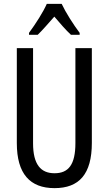

<svg xmlns="http://www.w3.org/2000/svg" viewBox="-20 -963 562 993"><path d="M299 -943H222C203 -900 166 -842 130 -793V-783H175C199 -806 230 -842 261 -877C291 -842 319 -809 347 -783H392V-793C359 -837 320 -898 299 -943ZM455 -224V-714H370V-223C370 -111 334 -67 262 -67C191 -67 151 -112 151 -222V-714H67V-223C67 -64 135 10 262 10C389 10 455 -62 455 -224Z"/></svg>

Font: Noto Sans Gujarati ExtraCondensed
Style: Regular
Weight: 400
Width: 2
Designer: Jelle Bosma - Monotype Design Team, Universal Thirst
Foundry: Monotype Imaging Inc.
Version: Version 2.106